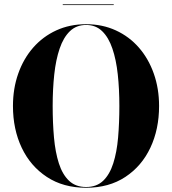

<svg xmlns="http://www.w3.org/2000/svg" viewBox="-20 -874 810 904"><path d="M275.5 -853.5H515.5V-850H275.5ZM385.5 10Q278 10 200.8 -40.8Q123.5 -91.5 82.2 -178.5Q41 -265.5 41 -375Q41 -457 65.8 -527.2Q90.5 -597.5 136.2 -649.8Q182 -702 245.2 -731Q308.5 -760 385.5 -760Q462 -760 525.2 -731Q588.5 -702 634 -649.8Q679.5 -597.5 704.2 -527.2Q729 -457 729 -375Q729 -265.5 688 -178.5Q647 -91.5 570 -40.8Q493 10 385.5 10ZM385.5 -756.5Q339.5 -756.5 309 -727Q278.5 -697.5 260.8 -645.2Q243 -593 235.5 -523.8Q228 -454.5 228 -375Q228 -295.5 234.2 -226.2Q240.5 -157 257.2 -104.8Q274 -52.5 305 -23Q336 6.5 385.5 6.5Q435 6.5 465.8 -23Q496.5 -52.5 513.2 -104.8Q530 -157 536 -226.2Q542 -295.5 542 -375Q542 -454.5 534.5 -523.8Q527 -593 509.2 -645.2Q491.5 -697.5 461.2 -727Q431 -756.5 385.5 -756.5Z"/></svg>

Font: Bodoni* 48
Style: Bold
Weight: 700
Version: Version 2.2